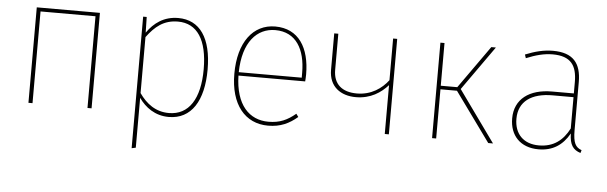

<svg xmlns="http://www.w3.org/2000/svg" viewBox="-49 -742 3552 1124"><g transform="rotate(5 1727.0 -179.5)"><path d="M474 0H498V-561H127V0H151V-539H474Z M958 -571C874 -571 816 -528 775 -469L773 -561H752V212L776 207V-86C813 -33 871 11 952 11C1085 11 1155 -102 1155 -285C1155 -470 1085 -571 958 -571ZM951 -12C873 -12 818 -54 776 -114V-443C824 -507 874 -550 958 -550C1071 -550 1132 -458 1132 -285C1132 -111 1068 -12 951 -12Z M1732 -307C1732 -463 1666 -571 1528 -571C1398 -571 1313 -460 1313 -275C1313 -94 1400 11 1536 11C1609 11 1660 -14 1708 -55L1695 -73C1647 -33 1603 -12 1536 -12C1423 -12 1342 -94 1338 -266H1730C1731 -278 1732 -292 1732 -307ZM1708 -286H1338C1341 -464 1423 -550 1530 -550C1653 -550 1708 -451 1708 -315Z M2221 -561V-316C2183 -266 2122 -222 2037 -222C1950 -222 1899 -265 1899 -349V-561H1875V-347C1875 -247 1945 -200 2033 -200C2120 -200 2180 -241 2221 -287V0H2245V-561Z M2825 -561H2798L2620 -310H2523V-561H2499V0H2523V-289H2620L2829 0H2857L2641 -301Z M3326 -119V-402C3326 -512 3279 -571 3160 -571C3106 -571 3055 -558 2998 -535L3005 -514C3061 -537 3110 -550 3160 -550C3267 -550 3303 -497 3303 -400V-333H3175C3042 -333 2956 -270 2956 -156C2956 -56 3018 11 3125 11C3208 11 3266 -27 3306 -98C3307 -31 3328 -3 3372 11L3377 -6C3341 -19 3326 -44 3326 -119ZM3125 -12C3035 -12 2981 -67 2981 -156C2981 -258 3056 -311 3180 -311H3303V-127C3266 -55 3211 -12 3125 -12Z"/></g></svg>

Font: Glow Sans SC Normal Thin
Style: Regular
Weight: 100
Designer: Ryoko NISHIZUKA (kana, bopomofo & ideographs); Paul D. Hunt (Latin, Greek & Cyrillic); Sandoll Communications, Soo-young
Version: Version 0.93